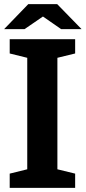

<svg xmlns="http://www.w3.org/2000/svg" viewBox="-20 -910 415 930"><path d="M258 -90V-630L344 -651V-720H27V-651L112 -630V-90L27 -69V0H344V-69ZM375 -769 257 -890H117L0 -769H99L188 -830L276 -769Z"/></svg>

Font: GradeGX
Style: Regular
Weight: 100
Width: 1
Designer: Adam Twardoch
Foundry: Adam Twardoch
Version: Version 2.002; DEVELOPMENT